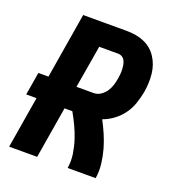

<svg xmlns="http://www.w3.org/2000/svg" viewBox="-133 -841 866 947"><g transform="rotate(20 300.0 -367.5)"><path d="M21 0 66 -271H12L32 -391H85L142 -735H369Q393 -735 416 -731.5Q439 -728 460.5 -719Q482 -710 499 -696Q516 -682 528.5 -663Q541 -644 548.5 -622.5Q556 -601 558.5 -577.5Q561 -554 560 -530Q559 -506 555 -482Q549 -451 539 -420.5Q529 -390 510 -363Q491 -336 464 -315.5Q437 -295 406 -284Q423 -252 437.5 -218.5Q452 -185 462 -149.5Q472 -114 476.5 -76Q481 -38 475 0H328Q334 -37 328.5 -73.5Q323 -110 312 -144Q301 -178 286 -209.5Q271 -241 254 -271H213L168 0ZM232 -391H322Q341 -391 358 -402Q375 -413 386 -429.5Q397 -446 402.5 -464Q408 -482 411 -501Q413 -512 414 -524Q415 -536 414.5 -548Q414 -560 412 -571.5Q410 -583 405 -593Q400 -603 390.5 -609Q381 -615 369 -615H270Z"/></g></svg>

Font: Iosevka Curly Heavy Extended
Style: Italic
Weight: 900
Width: 7
Italic angle: -9°
Monospace: yes
Designer: Belleve Invis
Foundry: Belleve Invis
Version: Version 11.1.0; ttfautohint (v1.8.3)